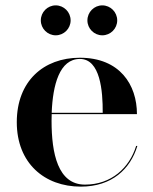

<svg xmlns="http://www.w3.org/2000/svg" viewBox="-20 -685 570 715"><path d="M305.5 -609C305.5 -578.5 330.5 -553.5 361 -553.5C391.5 -553.5 416.5 -578.5 416.5 -609C416.5 -640 391.5 -665 361 -665C330.5 -665 305.5 -640 305.5 -609ZM132 -609C132 -578.5 157 -553.5 187.5 -553.5C218 -553.5 243 -578.5 243 -609C243 -640 218 -665 187.5 -665C157 -665 132 -640 132 -609ZM491.5 -141.5H487C462 -60 394.5 2.5 296.5 2.5C195.5 2.5 172 -113.5 172 -235C172 -243.5 172.5 -252 172.5 -260H490C490 -369 426.5 -470 277.5 -470C142 -470 42.5 -382.5 42.5 -230C42.5 -77.5 145.5 10 281 10C396.5 10 465.5 -55.5 491.5 -141.5ZM277.5 -465.5C353.5 -465.5 363 -346.5 362.5 -265H172.5C176.5 -368.5 201.5 -465.5 277.5 -465.5Z"/></svg>

Font: Bodoni* 36pt Medium
Style: Regular
Weight: 500
Version: Version 2.3